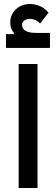

<svg xmlns="http://www.w3.org/2000/svg" viewBox="-20 -937 279 957"><path d="M73 -618H167V0H73ZM10 -767H49L50 -772Q31 -793 31 -824Q31 -864 59 -890.5Q87 -917 130 -917Q156 -917 181 -905.5Q206 -894 222 -874L180 -820Q157 -843 130 -843Q112 -843 101 -834.5Q90 -826 90 -813Q90 -773 160 -773H229V-698H10Z"/></svg>

Font: IBM Plex Sans Arabic Medium
Style: Regular
Weight: 500
Designer: Mike Abbink, Paul van der Laan, Pieter van Rosmalen, Wael Morcos, Khajak Apelian
Foundry: Bold Monday
Version: Version 1.1